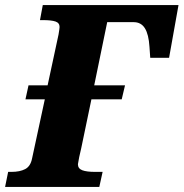

<svg xmlns="http://www.w3.org/2000/svg" viewBox="-43 -734 721 754"><path d="M-11 -59H2Q35 -59 56 -70Q77 -81 83 -112L133 -344H57L69 -399H144L187 -599Q191 -623 191 -628Q191 -644 175 -649.5Q159 -655 126 -655H114L125 -714H658L621 -507H547L544 -550Q541 -599 526 -623Q511 -647 482 -647H378L327 -399H448L435 -344H316L276 -152L268 -117Q263 -92 263 -89Q263 -72 280 -65.5Q297 -59 330 -59H360L347 0H-23Z"/></svg>

Font: Noto Serif NarrowBlack
Style: Italic
Weight: 900
Width: 4
Italic angle: -12°
Designer: Monotype Design Team
Foundry: Monotype Imaging Inc.
Version: Version 1.001